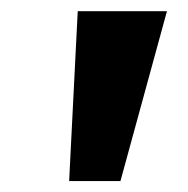

<svg xmlns="http://www.w3.org/2000/svg" viewBox="-20 -748 344 351"><path d="M106.4 -417 122.1 -727.5H285.2L200.2 -417Z"/></svg>

Font: Inter Extra Bold
Style: Italic
Weight: 800
Italic angle: -9.39999°
Designer: Rasmus Andersson
Foundry: rsms
Version: Version 4.000;git-3c8e0fc